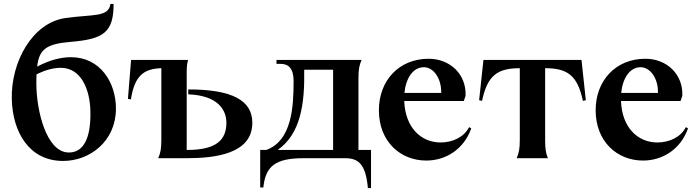

<svg xmlns="http://www.w3.org/2000/svg" viewBox="-20 -805 3541 977"><path d="M40 -300C44 -135 127 14 301 14C435 14 570 -84 570 -253C570 -384 491 -514 341 -514C288 -514 229 -498 169 -466C179 -554 216 -582 340 -592C506 -606 558 -639 558 -785H542C533 -716 452 -733 312 -713C145 -689 35 -490 40 -300ZM165 -380C165 -397 165 -413 166 -427C209 -448 251 -460 289 -460C394 -460 438 -348 440 -238C443 -102 405 -27 328 -29C215 -32 165 -244 165 -380Z M785 0H930C1075 0 1264 -22 1264 -180C1264 -294 1162 -350 938 -350V-325C1088 -319 1132 -247 1132 -180C1132 -95 1083 -41 930 -42V-427C930 -462 931 -479 937 -500H647L631 -302L646 -299C665 -421 712 -455 801 -458V-94C801 -49 797 -27 785 0Z M1675 -42H1393C1510 -124 1531 -276 1528 -450H1675ZM1304 149H1320C1331 40 1382 0 1525 0H1735C1801 0 1841 26 1852 152H1868V-42H1804V-406C1804 -451 1808 -473 1820 -500H1387V-480H1408C1448 -480 1474 -457 1474 -392C1474 -261 1465 -89 1335 -42H1304Z M2149 12C2251 12 2342 -48 2378 -152L2367 -158C2342 -108 2284 -80 2222 -80C2124 -80 2042 -154 2037 -291H2340L2349 -317C2354 -426 2271 -506 2161 -506C2010 -506 1908 -395 1908 -244C1908 -84 2018 12 2149 12ZM2038 -332C2045 -406 2081 -463 2137 -463C2185 -463 2227 -407 2225 -332Z M2609 0H2768C2758 -24 2754 -48 2754 -89V-458C2869 -458 2919 -420 2946 -292L2961 -295L2939 -500H2440L2418 -295L2433 -292C2460 -420 2510 -458 2625 -458V-94C2625 -49 2621 -27 2609 0Z M3252 12C3354 12 3445 -48 3481 -152L3470 -158C3445 -108 3387 -80 3325 -80C3227 -80 3145 -154 3140 -291H3443L3452 -317C3457 -426 3374 -506 3264 -506C3113 -506 3011 -395 3011 -244C3011 -84 3121 12 3252 12ZM3141 -332C3148 -406 3184 -463 3240 -463C3288 -463 3330 -407 3328 -332Z"/></svg>

Font: Sinistre
Style: Bold
Weight: 700
Designer: Jules Durand
Foundry: Collletttivo
Version: Version 69.420;Glyphs 3.2 (3217)